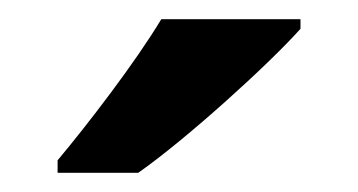

<svg xmlns="http://www.w3.org/2000/svg" viewBox="-20 -786 373 200"><path d="M293 -756V-766H148C121 -721 71 -656 40 -619V-606H124C174 -641 260 -719 293 -756Z"/></svg>

Font: Noto Sans Georgian SemiBold
Style: Regular
Weight: 600
Designer: Monotype Design Team, Akaki Razmadze
Foundry: Google LLC
Version: Version 2.005